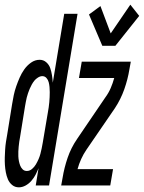

<svg xmlns="http://www.w3.org/2000/svg" viewBox="-42 -794 616 822"><path d="M39 8Q22 8 10 -2Q-2 -12 -8 -26Q-14 -40 -17 -56Q-20 -72 -21 -88Q-22 -104 -21.5 -120.5Q-21 -137 -20 -153.5Q-19 -170 -16.5 -186.5Q-14 -203 -11 -219L10 -349Q13 -368 17 -387Q21 -406 27.5 -424.5Q34 -443 42 -461.5Q50 -480 62 -497Q74 -514 91 -526Q108 -538 128 -538Q144 -538 156 -527.5Q168 -517 173 -502.5Q178 -488 180.5 -472Q183 -456 184 -440L233 -735H290L168 0H111L123 -74Q117 -59 110 -45.5Q103 -32 92 -19.5Q81 -7 67 0.5Q53 8 39 8ZM73 -62Q85 -62 95 -70.5Q105 -79 111.5 -90Q118 -101 123 -112.5Q128 -124 131 -135.5Q134 -147 136.5 -159Q139 -171 141 -183L163 -313Q165 -324 166.5 -334.5Q168 -345 169 -356Q170 -367 170.5 -378Q171 -389 171 -400Q171 -411 170 -421.5Q169 -432 166.5 -442Q164 -452 157 -460Q150 -468 139 -468Q130 -468 120.5 -462Q111 -456 105 -448.5Q99 -441 94 -432Q89 -423 85 -413.5Q81 -404 78 -395Q75 -386 72.5 -376.5Q70 -367 68.5 -357.5Q67 -348 65 -338L44 -208Q42 -198 40.5 -187.5Q39 -177 38 -166.5Q37 -156 36.5 -145.5Q36 -135 36.5 -124.5Q37 -114 39 -104Q41 -94 44.5 -85Q48 -76 55 -69Q62 -62 73 -62ZM396 -598 339 -732 388 -768 432 -651 516 -774 554 -726 452 -598ZM220 0 226 -33Q233 -76 247.5 -118.5Q262 -161 288 -199L409 -377Q423 -396 432 -417Q441 -438 447 -460H296L308 -530H518L512 -497Q505 -454 490 -411.5Q475 -369 450 -331L328 -153Q315 -134 305.5 -113Q296 -92 290 -70H442L430 0Z"/></svg>

Font: Iosevka Curly Oblique
Style: Regular
Weight: 400
Italic angle: -9°
Monospace: yes
Designer: Belleve Invis
Foundry: Belleve Invis
Version: Version 11.1.0; ttfautohint (v1.8.3)